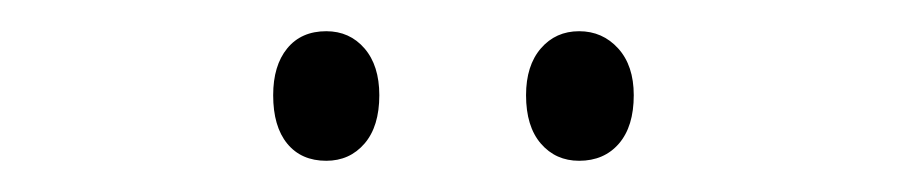

<svg xmlns="http://www.w3.org/2000/svg" viewBox="-20 -731 581 123"><path d="M155 -670Q155 -689 164 -700Q173 -711 189 -711Q204 -711 213.5 -700Q223 -689 223 -670Q223 -650 213.5 -639Q204 -628 189 -628Q173 -628 164 -639Q155 -650 155 -670ZM317 -670Q317 -689 326.5 -700Q336 -711 351 -711Q366 -711 376 -700Q386 -689 386 -670Q386 -650 376.5 -639Q367 -628 351 -628Q336 -628 326.5 -639Q317 -650 317 -670Z"/></svg>

Font: Noto Sans Tamil Condensed Light
Style: Regular
Weight: 300
Width: 3
Designer: Jelle Bosma - Monotype Design Team
Foundry: Monotype Imaging Inc.
Version: Version 2.004; ttfautohint (v1.8.4.7-5d5b)